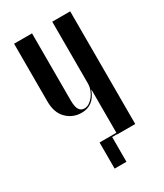

<svg xmlns="http://www.w3.org/2000/svg" viewBox="-158 -559 624 732"><g transform="rotate(-30 154.5 -193.0)"><path d="M197 -195Q176 -138 122 -138Q84 -138 57 -164.5Q30 -191 30 -241V-495H109V-200Q109 -171 117 -159Q125 -147 139 -147Q151 -147 161.5 -154Q172 -161 180 -171.5Q188 -182 193 -195.5Q198 -209 198 -222V-495H277V1H198V-195ZM200 0H176V109H124V-6H200Z"/></g></svg>

Font: Moniqa SemBd Narrow Display
Style: Regular
Weight: 600
Width: 4
Designer: Rajesh Rajput
Foundry: Rajesh Rajput
Version: Version 1.000